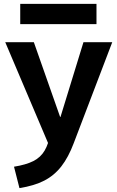

<svg xmlns="http://www.w3.org/2000/svg" viewBox="-20 -737 604 987"><path d="M52 120Q114 110 151.5 91Q189 72 209.5 37Q230 2 240 -54L246 43L7 -520H154L289 -136H291L409 -520H557L359 -1Q332 71 295.5 118Q259 165 207.5 191.5Q156 218 80 230ZM84 -613V-717H476V-613Z"/></svg>

Font: M PLUS 2
Style: Bold
Weight: 700
Designer: Coji Morishita
Foundry: UNDERFOREST DESIGN
Version: Version 1.001